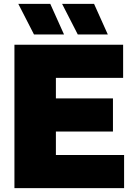

<svg xmlns="http://www.w3.org/2000/svg" viewBox="-20 -971 696 991"><path d="M54.5 0V-740H615.5V-569H268.5V-171H620.5V0ZM181 -292V-463H563V-292ZM381.5 -793 300.5 -951H465.5L536.5 -793ZM155.5 -793 74.5 -951H239.5L310.5 -793Z"/></svg>

Font: Encode Sans Condensed Thin Black
Style: Regular
Weight: 900
Version: Version 3.002